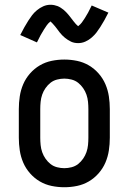

<svg xmlns="http://www.w3.org/2000/svg" viewBox="-20 -778 540 806"><path d="M250 8Q223 8 196.5 2.5Q170 -3 147 -16.5Q124 -30 106 -50.5Q88 -71 77.5 -95.5Q67 -120 63 -146.5Q59 -173 59 -200V-320Q59 -347 63 -373.5Q67 -400 77.5 -424.5Q88 -449 106 -469.5Q124 -490 147 -503.5Q170 -517 196.5 -522.5Q223 -528 250 -528Q277 -528 303.5 -522.5Q330 -517 353 -503.5Q376 -490 394 -469.5Q412 -449 422.5 -424.5Q433 -400 437 -373.5Q441 -347 441 -320V-200Q441 -173 437 -146.5Q433 -120 422.5 -95.5Q412 -71 394 -50.5Q376 -30 353 -16.5Q330 -3 303.5 2.5Q277 8 250 8ZM250 -72Q265 -72 280.5 -76Q296 -80 308 -89.5Q320 -99 329 -112Q338 -125 343 -139.5Q348 -154 349.5 -169.5Q351 -185 351 -200V-320Q351 -335 349.5 -350.5Q348 -366 343 -380.5Q338 -395 329 -408Q320 -421 308 -430.5Q296 -440 280.5 -444Q265 -448 250 -448Q235 -448 219.5 -444Q204 -440 192 -430.5Q180 -421 171 -408Q162 -395 157 -380.5Q152 -366 150.5 -350.5Q149 -335 149 -320V-200Q149 -185 150.5 -169.5Q152 -154 157 -139.5Q162 -125 171 -112Q180 -99 192 -89.5Q204 -80 219.5 -76Q235 -72 250 -72ZM308 -597Q300 -597 292.5 -598.5Q285 -600 278.5 -603Q272 -606 265 -610.5Q258 -615 252.5 -619.5Q247 -624 241 -630Q235 -636 230.5 -642Q226 -648 221.5 -654Q217 -660 211.5 -667Q206 -674 201 -679Q196 -684 192 -688Q182 -680 176.5 -672Q171 -664 164.5 -654Q158 -644 150.5 -630.5Q143 -617 135 -600L65 -631Q74 -649 82.5 -664Q91 -679 99 -691.5Q107 -704 115 -714.5Q123 -725 135 -735Q147 -745 161.5 -751.5Q176 -758 192 -758Q200 -758 207.5 -756.5Q215 -755 221.5 -752.5Q228 -750 235 -745.5Q242 -741 247.5 -736.5Q253 -732 259 -725.5Q265 -719 269.5 -713.5Q274 -708 278.5 -702Q283 -696 288.5 -689Q294 -682 298.5 -677Q303 -672 308 -668Q318 -676 323.5 -683.5Q329 -691 335.5 -701Q342 -711 349.5 -724.5Q357 -738 365 -755L435 -725Q426 -707 417.5 -692Q409 -677 401 -664.5Q393 -652 385 -641.5Q377 -631 365 -620.5Q353 -610 338.5 -603.5Q324 -597 308 -597Z"/></svg>

Font: Iosevka Curly Slab Medium
Style: Regular
Weight: 500
Monospace: yes
Designer: Belleve Invis
Foundry: Belleve Invis
Version: Version 22.1.2; ttfautohint (v1.8.4)